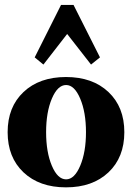

<svg xmlns="http://www.w3.org/2000/svg" viewBox="-20 -766 549 797"><path d="M160.2 -498 124 -527.8 233.4 -745.6H285.2L395 -527.8L357.9 -498L258.8 -625ZM430.2 -50.5Q364.3 11.7 253.9 11.7Q143.6 11.7 77.6 -50.5Q11.7 -112.8 11.7 -217.3Q11.7 -321.8 77.6 -384Q143.6 -446.3 253.9 -446.3Q364.3 -446.3 430.2 -384Q496.1 -321.8 496.1 -217.3Q496.1 -112.8 430.2 -50.5ZM254.4 -21.5Q289.1 -21.5 313 -78.1Q336.9 -134.8 336.9 -217.3Q336.9 -299.8 313 -356.4Q289.1 -413.1 254.4 -413.1Q219.2 -413.1 195.3 -356.7Q171.4 -300.3 171.4 -217.3Q171.4 -134.3 195.3 -77.9Q219.2 -21.5 254.4 -21.5Z"/></svg>

Font: Elstob Grade
Style: Regular
Weight: 400
Designer: Peter S. Baker
Version: Version 1.015